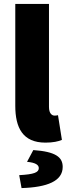

<svg xmlns="http://www.w3.org/2000/svg" viewBox="-20 -716 340 980"><path d="M212 12C250 12 278 6 296 -2L276 -128C268 -126 264 -126 258 -126C246 -126 230 -136 230 -170V-696H58V-176C58 -64 96 12 212 12ZM90 244C222 240 300 208 300 136C300 86 264 58 150 50L118 110C162 114 178 126 178 142C178 164 154 174 78 178Z"/></svg>

Font: Giro Sans Black
Style: Regular
Weight: 900
Designer: Paul D. Hunt
Foundry: Adobe Systems Incorporated
Version: Version 1.000;PS 1.0;hotconv 1.0.88;makeotf.lib2.5.647800